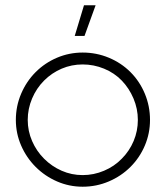

<svg xmlns="http://www.w3.org/2000/svg" viewBox="-20 -702 628 727"><path d="M115 -70Q80 -105 60 -151Q40 -197 40 -248Q40 -300 60 -347Q80 -394 115 -429Q150 -464 196 -483.5Q242 -503 293 -503Q345 -503 392 -483.5Q439 -464 474 -429Q509 -394 528.5 -347Q548 -300 548 -248Q548 -197 528.5 -151Q509 -105 474 -70Q439 -35 392 -15Q345 5 293 5Q242 5 196 -15Q150 -35 115 -70ZM147 -397Q118 -368 101.5 -329Q85 -290 85 -248Q85 -206 101.5 -168Q118 -130 147 -101Q176 -72 213.5 -55.5Q251 -39 293 -39Q335 -39 374 -55.5Q413 -72 441 -101Q470 -130 486 -168Q502 -206 502 -248Q502 -290 485.5 -329Q469 -368 441 -397Q413 -426 374 -442Q335 -458 293 -458Q251 -458 213.5 -442Q176 -426 147 -397ZM300 -566H263L298 -682H342Z"/></svg>

Font: Sulphur Point Light
Style: Regular
Weight: 300
Designer: Noponies / Dale Sattler
Foundry: Noponies
Version: Version 1.000; ttfautohint (v1.8)